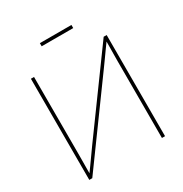

<svg xmlns="http://www.w3.org/2000/svg" viewBox="-201 -1044 1139 1196"><g transform="rotate(-30 368.5 -446.0)"><path d="M640.6 0H618.2V-551.3Q618.2 -576.7 618.7 -602.1Q619.1 -627.4 619.4 -652.8Q619.6 -678.2 619.6 -703.6H627.4Q608.9 -678.2 590.8 -652.8Q572.8 -627.4 554.7 -602.1Q536.6 -576.7 518.1 -551.3L117.2 0H95.7V-727.5H118.2V-175.3Q118.2 -149.9 117.9 -124.5Q117.7 -99.1 117.4 -74Q117.2 -48.8 117.2 -23.4H108.9Q127.4 -48.8 145.3 -74Q163.1 -99.1 181.2 -124.5Q199.2 -149.9 217.3 -175.3L619.1 -727.5H640.6ZM481.9 -891.6V-869.1H254.9V-891.6Z"/></g></svg>

Font: Inter 24pt Thin
Style: Regular
Weight: 250
Designer: Rasmus Andersson
Foundry: rsms
Version: Version 4.001;git-66647c0bb